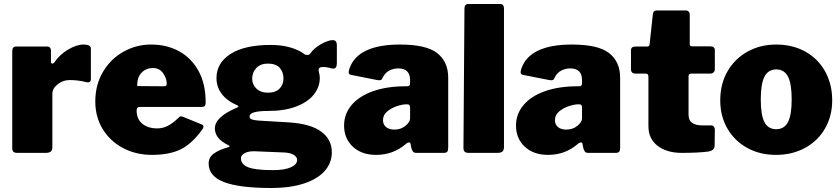

<svg xmlns="http://www.w3.org/2000/svg" viewBox="-20 -762 4189 957"><path d="M41 -25V-507Q41 -530 60 -530H216Q224 -530 229 -524.5Q234 -519 234 -510V-454Q234 -445 241 -445Q246 -445 251 -451Q275 -488 318 -514Q361 -540 396 -540Q433 -540 433 -520V-368Q433 -358 427.5 -354Q422 -350 413 -352Q370 -363 327 -363Q294 -363 267.5 -342Q241 -321 241 -295V-29Q241 -13 233 -6.5Q225 0 208 0H67Q52 0 46.5 -6Q41 -12 41 -25Z M764 -122Q791 -122 816 -134.5Q841 -147 873 -178Q877 -182 881 -182Q885 -182 894 -179L985 -142Q994 -139 994 -130Q994 -124 989 -118Q937 -45 880.5 -17.5Q824 10 737 10Q658 10 593.5 -24Q529 -58 492 -118.5Q455 -179 455 -256Q455 -339 493 -403.5Q531 -468 595 -504Q659 -540 733 -540Q812 -540 873.5 -506Q935 -472 970 -407.5Q1005 -343 1005 -254Q1005 -240 1002 -235Q999 -230 987 -229H676Q661 -229 661 -212Q661 -168 689.5 -145Q718 -122 764 -122ZM794 -332Q804 -332 807.5 -334.5Q811 -337 811 -346Q811 -371 793 -397Q775 -423 742 -423Q709 -423 686 -400Q663 -377 664 -333Z M1659 -537V-447Q1659 -420 1641 -420Q1636 -420 1633 -421Q1610 -428 1589 -428Q1568 -428 1568 -413Q1568 -408 1569 -405Q1574 -388 1574 -374Q1574 -328 1544 -290.5Q1514 -253 1456 -231Q1398 -209 1317 -209Q1224 -209 1224 -182Q1224 -171 1234.5 -167Q1245 -163 1268 -161L1420 -152Q1528 -145 1581 -106Q1634 -67 1634 -3Q1634 49 1599.5 89Q1565 129 1497 152Q1429 175 1331 175Q1173 175 1096.5 145.5Q1020 116 1020 53Q1020 22 1045.5 3.5Q1071 -15 1117 -28Q1124 -29 1124 -33Q1124 -36 1117 -39Q1051 -71 1051 -122Q1051 -179 1160 -225Q1166 -228 1168 -230.5Q1170 -233 1163 -237Q1113 -258 1086 -293Q1059 -328 1059 -373Q1059 -448 1129 -493Q1199 -538 1329 -538Q1384 -538 1427 -525.5Q1470 -513 1496 -493Q1501 -488 1511 -488Q1522 -488 1527 -496Q1546 -523 1581 -542.5Q1616 -562 1639 -562Q1659 -562 1659 -537ZM1393 -370Q1393 -403 1374 -424Q1355 -445 1315 -445Q1279 -445 1258 -423.5Q1237 -402 1237 -370Q1237 -341 1258 -320.5Q1279 -300 1315 -300Q1354 -300 1373.5 -320.5Q1393 -341 1393 -370ZM1250 -8Q1219 -9 1200 1Q1181 11 1181 27Q1181 57 1216.5 71.5Q1252 86 1341 86Q1398 86 1429.5 72Q1461 58 1461 35Q1461 20 1443.5 9.5Q1426 -1 1395 -2Z M1855 10Q1782 10 1738.5 -31Q1695 -72 1695 -136Q1695 -194 1732.5 -238.5Q1770 -283 1839.5 -307.5Q1909 -332 2002 -332H2009Q2024 -332 2024 -346V-363Q2024 -421 1965 -421Q1941 -421 1920 -410Q1899 -399 1887 -374Q1884 -367 1880.5 -364.5Q1877 -362 1871 -362Q1864 -362 1860 -363L1729 -389Q1718 -391 1718 -402Q1718 -409 1722 -421Q1764 -540 1974 -540Q2105 -540 2159.5 -497Q2214 -454 2214 -375V-27Q2214 -12 2209.5 -6Q2205 0 2191 0H2054Q2042 0 2036.5 -9Q2031 -18 2028 -35L2027 -42Q2026 -52 2019 -52Q2011 -52 2000 -42Q1938 10 1855 10ZM2009 -242H2005Q1986 -242 1958.5 -233Q1931 -224 1910 -206.5Q1889 -189 1889 -163Q1889 -142 1904 -129Q1919 -116 1946 -116Q1978 -116 2001 -135Q2024 -154 2024 -171V-224Q2024 -234 2021 -238Q2018 -242 2009 -242Z M2492 -29Q2492 -13 2484 -6.5Q2476 0 2459 0H2317Q2302 0 2296 -6Q2290 -12 2290 -25L2295 -719Q2295 -742 2314 -742H2474Q2482 -742 2487 -736.5Q2492 -731 2492 -721Z M2712 10Q2639 10 2595.5 -31Q2552 -72 2552 -136Q2552 -194 2589.5 -238.5Q2627 -283 2696.5 -307.5Q2766 -332 2859 -332H2866Q2881 -332 2881 -346V-363Q2881 -421 2822 -421Q2798 -421 2777 -410Q2756 -399 2744 -374Q2741 -367 2737.5 -364.5Q2734 -362 2728 -362Q2721 -362 2717 -363L2586 -389Q2575 -391 2575 -402Q2575 -409 2579 -421Q2621 -540 2831 -540Q2962 -540 3016.5 -497Q3071 -454 3071 -375V-27Q3071 -12 3066.5 -6Q3062 0 3048 0H2911Q2899 0 2893.5 -9Q2888 -18 2885 -35L2884 -42Q2883 -52 2876 -52Q2868 -52 2857 -42Q2795 10 2712 10ZM2866 -242H2862Q2843 -242 2815.5 -233Q2788 -224 2767 -206.5Q2746 -189 2746 -163Q2746 -142 2761 -129Q2776 -116 2803 -116Q2835 -116 2858 -135Q2881 -154 2881 -171V-224Q2881 -234 2878 -238Q2875 -242 2866 -242Z M3425 -395Q3412 -395 3412 -382V-190Q3412 -163 3429 -150Q3446 -137 3482 -137H3525Q3533 -137 3538 -131Q3543 -125 3543 -117L3542 -37Q3542 -13 3513 -7Q3462 0 3378 0Q3304 0 3258 -35Q3212 -70 3212 -133V-377Q3212 -387 3209 -391Q3206 -395 3197 -395H3149Q3125 -395 3125 -417V-511Q3125 -530 3147 -530H3206Q3217 -530 3218 -542L3234 -690Q3236 -710 3252 -710H3399Q3407 -710 3412.5 -704Q3418 -698 3418 -688V-542Q3418 -531 3429 -531H3521Q3543 -531 3543 -512V-417Q3543 -407 3536.5 -401Q3530 -395 3518 -395Z M3570 -262Q3570 -344 3606.5 -407Q3643 -470 3706.5 -505Q3770 -540 3849 -540Q3931 -540 3994.5 -504.5Q4058 -469 4093 -405.5Q4128 -342 4128 -262Q4128 -184 4092.5 -122Q4057 -60 3993 -25Q3929 10 3848 10Q3767 10 3704 -25Q3641 -60 3605.5 -121.5Q3570 -183 3570 -262ZM3926 -266Q3926 -345 3907.5 -380.5Q3889 -416 3849 -416Q3809 -416 3790.5 -380Q3772 -344 3772 -266Q3772 -188 3790.5 -153Q3809 -118 3849 -118Q3889 -118 3907.5 -153.5Q3926 -189 3926 -266Z"/></svg>

Font: Libre Franklin Black
Style: Regular
Weight: 900
Designer: Pablo Impallari, Rodrigo Fuenzalida
Foundry: Impallari Type
Version: Version 1.002; ttfautohint (v1.5)